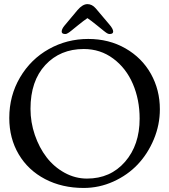

<svg xmlns="http://www.w3.org/2000/svg" viewBox="-20 -910 837 950"><path d="M366.2 -785.2Q358.4 -778.8 348.4 -770.8Q338.4 -762.7 333 -758.3Q327.6 -753.9 321.5 -749.5Q315.4 -745.1 311 -743.4Q306.6 -741.7 302.7 -741.7Q285.2 -741.7 285.2 -753.9Q285.2 -765.6 297.9 -781.7L363.3 -859.9Q388.7 -889.6 412.6 -889.6Q435.5 -889.6 453.6 -868.7L520.5 -789.6Q540 -767.1 540 -753.9Q540 -741.7 522.5 -741.7Q518.6 -741.7 514.2 -743.4Q509.8 -745.1 503.7 -749.5Q497.6 -753.9 492.2 -758.3Q486.8 -762.7 476.8 -770.8Q466.8 -778.8 459 -785.2Q430.2 -808.6 412.6 -820.3Q395 -808.6 366.2 -785.2ZM25.9 -326.2Q25.9 -436.5 79.1 -526.9Q132.3 -617.2 221.7 -667.2Q311 -717.3 416.5 -717.3Q519 -717.3 600.6 -670.7Q682.1 -624 726.6 -544.7Q771 -465.3 771 -369.1Q771 -292.5 741.2 -220.9Q711.4 -149.4 661.4 -96.4Q611.3 -43.5 541 -11.7Q470.7 20 394 20Q287.1 20 203.1 -23.9Q119.1 -67.9 72.5 -146.7Q25.9 -225.6 25.9 -326.2ZM410.2 -26.4Q526.4 -26.4 598.6 -109.4Q670.9 -192.4 670.9 -323.2Q670.9 -416.5 637.5 -494.6Q604 -572.8 540.3 -620.1Q476.6 -667.5 394.5 -667.5Q277.8 -667.5 204.3 -588.4Q130.9 -509.3 130.9 -371.6Q130.9 -305.2 152.3 -242.4Q173.8 -179.7 210.4 -131.8Q247.1 -84 299.6 -55.2Q352.1 -26.4 410.2 -26.4Z"/></svg>

Font: Cooper*
Style: Regular
Weight: 400
Designer: Owen Earl
Foundry: indestructible type*
Version: Version 0.001